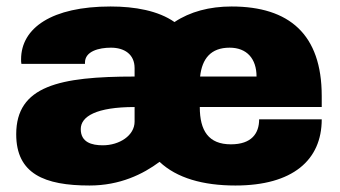

<svg xmlns="http://www.w3.org/2000/svg" viewBox="-20 -560 1048 592"><path d="M256 12C350 12 421 -23 472 -61C525 -11 606 12 706 12C882 12 972 -66 972 -192H779C779 -149 756 -115 692 -115C623 -115 596 -157 596 -230H972V-264C972 -454 872 -540 694 -540C626 -540 566 -524 518 -492C468 -527 396 -540 321 -540C140 -540 45 -474 45 -377C45 -372 45 -368 46 -363H242V-367C242 -402 285 -413 322 -413C363 -413 395 -393 395 -350V-324C163 -324 30 -295 30 -146C30 -24 117 12 256 12ZM597 -324C603 -379 630 -413 688 -413C741 -413 771 -379 771 -324ZM297 -112C263 -112 229 -121 229 -162C229 -201 277 -230 395 -230V-185C395 -142 348 -112 297 -112Z"/></svg>

Font: Archivo Black
Style: Regular
Weight: 900
Designer: Hector Gatti
Foundry: Omnibus-Type
Version: Version 2.001